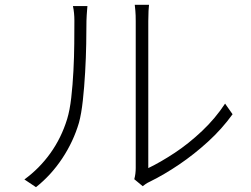

<svg xmlns="http://www.w3.org/2000/svg" viewBox="-20 -762 1040 795"><path d="M536 -20Q539 -31 540.5 -42.5Q542 -54 542 -67Q542 -75 542 -109.5Q542 -144 542 -195.5Q542 -247 542 -307Q542 -367 542 -427Q542 -487 542 -539Q542 -591 542 -627.5Q542 -664 542 -675Q542 -700 540.5 -717Q539 -734 538 -742H597Q596 -734 595 -717Q594 -700 594 -675Q594 -663 594 -625.5Q594 -588 594 -534Q594 -480 594 -417.5Q594 -355 594 -294.5Q594 -234 594 -183Q594 -132 594 -100.5Q594 -69 594 -66Q644 -90 702.5 -128.5Q761 -167 816.5 -219.5Q872 -272 912 -333L943 -289Q899 -228 841.5 -175.5Q784 -123 722 -81Q660 -39 601 -10Q590 -5 583 0Q576 5 571 9ZM81 -19Q143 -64 188.5 -127.5Q234 -191 258 -269Q269 -305 275 -357.5Q281 -410 284 -468Q287 -526 287.5 -581Q288 -636 288 -676Q288 -693 286.5 -708Q285 -723 282 -737H342Q341 -729 340.5 -719Q340 -709 339 -698.5Q338 -688 338 -676Q338 -636 337 -580Q336 -524 332.5 -462.5Q329 -401 323 -346Q317 -291 307 -254Q284 -176 238 -106.5Q192 -37 129 13Z"/></svg>

Font: Noto Sans SC Thin Light
Style: Regular
Weight: 300
Version: Version 2.004-H2;hotconv 1.0.118;makeotfexe 2.5.65603